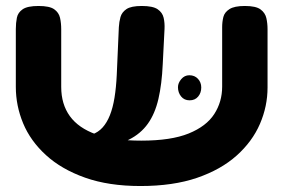

<svg xmlns="http://www.w3.org/2000/svg" viewBox="-20 -605 948 643"><path d="M450 18Q344 18 265 -10Q186 -38 134 -85.5Q82 -133 57.5 -192Q33 -251 33 -314V-508Q33 -528 36.5 -545.5Q40 -563 56 -574Q72 -585 109 -585Q146 -585 161.5 -574Q177 -563 181 -545.5Q185 -528 185 -507V-314Q185 -256 214 -216Q243 -176 302 -155Q361 -134 453 -134Q553 -134 612 -158Q671 -182 697.5 -223Q724 -264 724 -315V-514Q724 -532 728 -548Q732 -564 748.5 -574.5Q765 -585 800 -585Q837 -585 852.5 -573.5Q868 -562 872 -544.5Q876 -527 876 -507V-312Q876 -249 850.5 -190Q825 -131 772.5 -84Q720 -37 640 -9.5Q560 18 450 18ZM263 -110 249 -152 289 -155Q309 -162 323.5 -178Q338 -194 348 -219Q358 -244 363.5 -278Q369 -312 371 -354L378 -514Q379 -532 383.5 -548Q388 -564 403.5 -574.5Q419 -585 455 -585Q492 -585 508 -574Q524 -563 528 -545.5Q532 -528 531 -508L525 -390Q522 -323 510.5 -273.5Q499 -224 475 -190.5Q451 -157 412 -137.5Q373 -118 316 -111ZM615 -269Q597 -269 586.5 -282Q576 -295 576 -313Q576 -327 587 -340Q598 -353 614 -353Q632 -353 643 -341Q654 -329 654 -312Q654 -294 643.5 -281.5Q633 -269 615 -269Z"/></svg>

Font: Fredoka Expanded SemiBold
Style: Regular
Weight: 600
Width: 7
Designer: Ben Nathan
Foundry: Milena B. Brandão, Ben Nathan
Version: Version 2.001